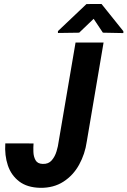

<svg xmlns="http://www.w3.org/2000/svg" viewBox="-20 -922 632 953"><path d="M271 -218.3 355 -710.9H494.1L410.6 -218.8Q401.9 -157.7 372.8 -104.7Q343.8 -51.8 294.9 -20.3Q246.1 11.2 179.7 10.3Q114.7 8.8 75.2 -21.5Q35.6 -51.8 19 -101.1Q2.4 -150.4 6.3 -210.4L146.5 -210Q145 -191.4 145.8 -168Q146.5 -144.5 156.5 -126.7Q166.5 -108.9 192.4 -108.4Q220.7 -107.4 236.8 -126.2Q252.9 -145 260.7 -171.1Q268.6 -197.3 271 -218.3ZM483.9 -902.3 592.3 -767.1V-757.8L490.7 -759.8L444.8 -828.6L373 -759.8L267.6 -758.3V-767.6L409.2 -901.9Z"/></svg>

Font: Roboto Condensed
Style: Bold Italic
Weight: 700
Italic angle: -12°
Designer: Christian Robertson
Foundry: Google
Version: Version 3.0